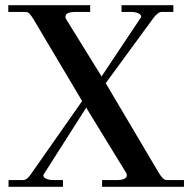

<svg xmlns="http://www.w3.org/2000/svg" viewBox="-20 -721 742 741"><path d="M13 0V-26H68Q84 -26 98 -47L297 -331L108 -649Q101 -660 94.5 -667.5Q88 -675 77 -675H12V-701H328V-675H273Q225 -675 234 -649L372 -426L524 -654Q527 -663 515.5 -669Q504 -675 484 -675H449V-701H649V-675H604Q597 -675 589 -669Q581 -663 574 -654L388 -400L594 -52Q601 -41 608 -33.5Q615 -26 625 -26H690V0H374V-26H429Q477 -26 468 -52L316 -300L313 -306L148 -47Q145 -38 156.5 -32Q168 -26 188 -26H223V0Z"/></svg>

Font: Bentinck
Style: Regular
Weight: 400
Designer: Jörg Drees
Foundry: Jörg Drees
Version: Version 1.000; ttfautohint (v1.8.4.7-5d5b)